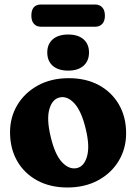

<svg xmlns="http://www.w3.org/2000/svg" viewBox="-20 -820 604 851"><path d="M285 -473.5Q361.5 -473.5 418.5 -442.5Q475.5 -411.5 507.2 -356.5Q539 -301.5 539 -229.5Q539 -161.5 506.2 -107Q473.5 -52.5 414.8 -20.8Q356 11 278.5 11Q202.5 11 145.2 -20Q88 -51 56.2 -106.2Q24.5 -161.5 24.5 -234Q24.5 -301 57.2 -355.2Q90 -409.5 148.5 -441.5Q207 -473.5 285 -473.5ZM321 -75Q353.5 -82.5 366 -127.8Q378.5 -173 360 -248.5Q341 -328 309.5 -362Q278 -396 244 -388Q211.5 -380.5 198.8 -336.2Q186 -292 204.5 -214.5Q223 -135 254.8 -101.2Q286.5 -67.5 321 -75ZM282 -507Q238.5 -507 214 -528.2Q189.5 -549.5 189.5 -587.5Q189.5 -624.5 214 -645.8Q238.5 -667 282 -667Q326 -667 350.2 -645.8Q374.5 -624.5 374.5 -587.5Q374.5 -550 350.2 -528.5Q326 -507 282 -507ZM119 -750.5Q119 -800 162 -800H401.5Q421.5 -800 433.2 -787.2Q445 -774.5 445 -750.5Q445 -726.5 433.2 -714Q421.5 -701.5 401.5 -701.5H162Q142 -701.5 130.5 -714.2Q119 -727 119 -750.5Z"/></svg>

Font: Fraunces 72pt S100
Style: Bold
Weight: 700
Version: Version 1.000; ttfautohint (v1.8.3)